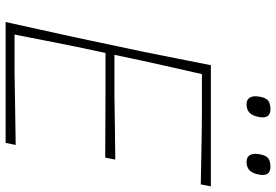

<svg xmlns="http://www.w3.org/2000/svg" viewBox="-166 -794 960 667"><g transform="rotate(90 313.5 -460.0)"><path d="M56 0Q69.5 -62.5 82 -118Q94.5 -173.5 108.5 -238.5L158 -472Q171.5 -539.5 182.8 -596.2Q194 -653 206 -713H627L620 -678Q567 -679 506.2 -680.2Q445.5 -681.5 363 -682H237Q225 -630 214 -580.5Q203 -531 190 -473L170 -378H309Q380.5 -379 433 -379.8Q485.5 -380.5 534 -381L527 -346Q475.5 -346 423.5 -346.5Q371.5 -347 301 -347H163.5L141 -241Q129.5 -182.5 119.5 -132.8Q109.5 -83 99.5 -31H231Q301 -32 363.2 -33.2Q425.5 -34.5 483 -35L476 0ZM542 -837Q524 -837 517.2 -850.8Q510.5 -864.5 517 -890Q521.5 -908 531.8 -914Q542 -920 559 -920Q593.5 -920 586 -880Q581.5 -857 570.8 -847Q560 -837 542 -837ZM342 -837Q324 -837 317.2 -850.8Q310.5 -864.5 317 -890Q321.5 -908 331.8 -914Q342 -920 359 -920Q393.5 -920 386 -880Q381.5 -857 370.8 -847Q360 -837 342 -837Z"/></g></svg>

Font: Commissioner Loud Thin
Style: Italic
Weight: 100
Italic angle: -12°
Designer: Kostas Bartsokas
Foundry: Kostas Bartsokas
Version: Version 1.000; ttfautohint (v1.8.3)